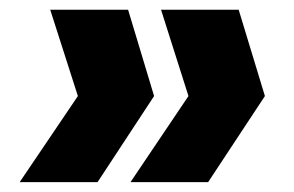

<svg xmlns="http://www.w3.org/2000/svg" viewBox="-20 -490 597 390"><path d="M402.8 -120.1H245.1L362.8 -294.9L307.1 -470.2H464.8L518.1 -294.9ZM178.2 -120.1H20L138.2 -294.9L82 -470.2H240.2L293 -294.9Z"/></svg>

Font: Poppins
Style: Bold Italic
Weight: 700
Italic angle: -10°
Designer: Ninad Kale (Devanagari), Jonny Pinhorn (Latin)
Foundry: Indian Type Foundry
Version: Version 3.200;PS 1.000;hotconv 16.6.54;makeotf.lib2.5.65590